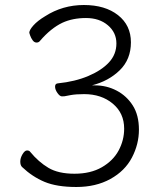

<svg xmlns="http://www.w3.org/2000/svg" viewBox="-20 -731 640 767"><path d="M68 -64Q61 -71 61 -85.5Q61 -100 70 -115Q79 -130 88 -130Q97 -130 101 -124Q134 -84 173.5 -60.5Q213 -37 277.5 -37Q342 -37 387 -63Q432 -89 454 -130Q476 -171 476 -217Q476 -279 430.5 -317Q385 -355 316 -355Q283 -355 261.5 -351Q240 -347 238 -346.5Q236 -346 227.5 -346Q219 -346 209.5 -359.5Q200 -373 200 -385Q200 -397 211 -398Q280 -405 333 -427.5Q386 -450 415.5 -482Q445 -514 445 -557.5Q445 -601 411 -630Q377 -659 323.5 -659Q270 -659 229 -640Q183 -618 140 -568Q135 -561 126 -561Q117 -561 110.5 -570Q104 -579 100.5 -589Q97 -599 97 -600Q97 -611 113.5 -629.5Q130 -648 160 -666Q230 -711 315 -711Q400 -711 451.5 -670.5Q503 -630 503 -562Q503 -494 458.5 -450.5Q414 -407 347 -390H359Q406 -390 446 -369Q486 -348 510.5 -309.5Q535 -271 535 -213Q535 -155 507 -101.5Q479 -48 421 -16Q363 16 285 16Q207 16 158 -4.5Q109 -25 68 -64Z"/></svg>

Font: LXGW WenKai TC Light
Style: Regular
Weight: 300
Designer: LXGW / Fontworks Inc.
Foundry: LXGW / Fontworks Inc.
Version: Version 1.330